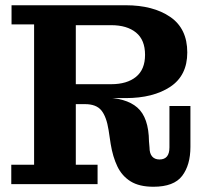

<svg xmlns="http://www.w3.org/2000/svg" viewBox="-20 -702 786 732"><path d="M23 0V-74H110V-609H24V-682H269V-74H352V0ZM565 10Q511 10 478 -10.5Q445 -31 427.5 -67.5Q410 -104 402 -153L394 -206Q386 -257 366.5 -281Q347 -305 304 -305H269V-330H371Q460 -330 503.5 -292Q547 -254 548 -163L550 -140Q550 -117 560 -105.5Q570 -94 588 -94Q607 -94 616.5 -105.5Q626 -117 626 -140V-298H706V-142Q706 -73 674.5 -31.5Q643 10 565 10ZM269 -305V-381H404Q464 -381 498.5 -409Q533 -437 533 -493Q533 -550 498.5 -578Q464 -606 404 -606H269V-682H459Q564 -682 629 -637.5Q694 -593 694 -502Q694 -414 629 -371Q564 -328 459 -328H368L344 -305Z"/></svg>

Font: Montagu Slab 144pt SemiBold
Style: Regular
Weight: 600
Version: Version 1.000